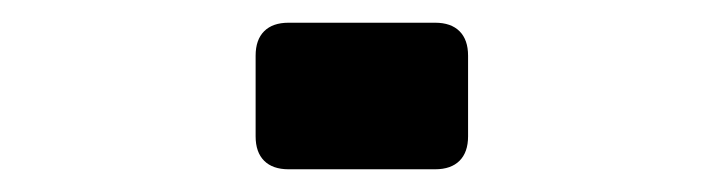

<svg xmlns="http://www.w3.org/2000/svg" viewBox="-20 -149 640 169"><path d="M205 -29V-100Q205 -114 212.5 -121.5Q220 -129 234 -129H363Q377 -129 384.5 -121.5Q392 -114 392 -100V-29Q392 -15 384.5 -7.5Q377 0 363 0H234Q220 0 212.5 -7.5Q205 -15 205 -29Z"/></svg>

Font: JuliaMono Medium
Style: Regular
Weight: 500
Monospace: yes
Designer: cormullion
Foundry: corm
Version: Version 0.054; ttfautohint (v1.8.4)